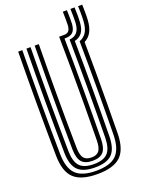

<svg xmlns="http://www.w3.org/2000/svg" viewBox="-171 -1005 815 1092"><g transform="rotate(-20 236.0 -459.0)"><path d="M223.8 9Q126 9 82.1 -32.3Q38.3 -73.6 37 -170.5Q36.1 -244.3 35.5 -322.4Q34.9 -400.5 34.9 -480.7Q34.9 -561 35.4 -641.4Q36 -721.8 37 -800H62Q61 -724.2 60.4 -644.3Q59.8 -564.4 59.8 -483.6Q59.8 -402.9 60.4 -324Q61 -245.1 62 -170.8Q63.3 -85.6 100.7 -48.3Q138.1 -11.1 223.8 -11.1Q309 -11.1 346.3 -48.3Q383.5 -85.6 384.8 -170.8Q385.7 -236.7 386.3 -306.6Q386.9 -376.5 387 -448.4Q387.1 -520.4 386.7 -592.7Q386.3 -665.1 385.6 -735.9Q413.2 -746 428.1 -769.9Q443 -793.9 445.5 -835.8Q446.4 -847.4 446.6 -864.8Q446.7 -882.2 446.4 -899.2Q446 -916.3 445.5 -926.6H470.5Q471 -916.5 471.3 -899.3Q471.7 -882 471.5 -864.2Q471.4 -846.4 470.5 -834.4Q467.6 -790 452.7 -762.7Q437.8 -735.5 410.8 -722.2Q411.7 -632.6 411.9 -539.5Q412 -446.4 411.5 -353.3Q411 -260.2 409.7 -170.5Q408.4 -73.4 364.7 -32.2Q321 9 223.8 9ZM223.8 -31.2Q151.6 -31.2 119.8 -63.4Q88 -95.5 86.9 -170.3Q86 -250.7 85.4 -327.2Q84.8 -403.7 84.8 -479.9Q84.8 -556.1 85.3 -635.3Q85.8 -714.4 86.9 -800H111.9Q110.8 -716.3 110.2 -636Q109.6 -555.6 109.7 -477.7Q109.8 -399.8 110.4 -323.4Q110.9 -247 111.9 -171.3Q112.8 -106.7 138.6 -79Q164.5 -51.3 223.8 -51.3Q282.8 -51.3 308.4 -79.1Q334 -106.8 334.9 -171.3Q335.8 -242.2 336.4 -315.9Q337 -389.6 337 -464.6Q337 -539.7 336.6 -614.9Q336.2 -690.2 335.3 -764.3Q365.3 -767.2 381.5 -785.9Q397.7 -804.7 399.9 -844.4Q400.4 -858.9 400.3 -883Q400.2 -907.1 399.3 -926.6H424.3Q425.6 -898.4 425.6 -876.8Q425.6 -855.3 424.4 -837.3Q421.8 -796.8 406 -775.2Q390.2 -753.6 360.4 -746.9Q361.4 -670.7 361.8 -597.3Q362.1 -524 361.9 -452.7Q361.8 -381.3 361.3 -311Q360.8 -240.6 359.8 -170.3Q358.9 -96 327.5 -63.6Q296.1 -31.2 223.8 -31.2ZM223.8 -71.5Q178.4 -71.5 158.1 -94.5Q137.7 -117.6 136.8 -172.1Q135.5 -269.7 135 -375.1Q134.5 -480.5 135 -588.2Q135.4 -695.9 136.8 -800H161.8Q160.9 -725.6 160.3 -649.1Q159.7 -572.6 159.7 -494Q159.7 -415.5 160.2 -335Q160.7 -254.5 162.1 -172.1Q162.7 -127.9 177.2 -109.7Q191.7 -91.6 223.8 -91.6Q255.4 -91.6 269.7 -109.7Q284 -127.9 284.7 -172.1Q286.4 -280.6 286.8 -385.6Q287.3 -490.5 286.8 -593.7Q286.3 -696.9 284.9 -800H316.4Q333.4 -800 342.7 -810.1Q352 -820.1 353.7 -844.4Q354.3 -856.8 354.1 -881.3Q354 -905.9 353.3 -926.6H378Q379 -906.2 379.1 -882Q379.2 -857.8 378.7 -844.2Q376.3 -809.3 361.2 -794.6Q346.2 -779.9 316.4 -779.9H310.1Q311 -706.6 311.5 -629.6Q312 -552.6 312 -474.6Q312 -396.6 311.5 -320.2Q311 -243.9 309.9 -172.1Q309 -117.4 288.8 -94.4Q268.6 -71.5 223.8 -71.5Z"/></g></svg>

Font: Big Shoulders Inline Display SC Thin
Style: Regular
Weight: 100
Designer: Patric King
Foundry: XO Type Co
Version: Version 2.002